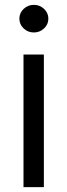

<svg xmlns="http://www.w3.org/2000/svg" viewBox="-20 -770 277 790"><path d="M76.7 0V-545.5H160.5V0ZM119.3 -636.4Q94.8 -636.4 77.2 -653.1Q59.7 -669.7 59.7 -693.2Q59.7 -716.6 77.2 -733.3Q94.8 -750 119.3 -750Q143.8 -750 161.4 -733.3Q179 -716.6 179 -693.2Q179 -669.7 161.4 -653.1Q143.8 -636.4 119.3 -636.4Z"/></svg>

Font: Inter Alia
Style: Regular
Weight: 400
Designer: Rasmus Andersson (Latin, Greek, Cyrillic etc.) and Evan from Shavian.info (Shavian, old style figures)
Foundry: Shavian.info
Version: Version 0.001;git-37ab20767